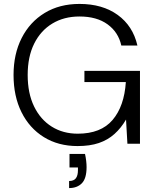

<svg xmlns="http://www.w3.org/2000/svg" viewBox="-20 -732 794 978"><path d="M375 12Q277 12 203.5 -33.5Q130 -79 89.5 -160.5Q49 -242 49 -350Q49 -457 90.5 -538.5Q132 -620 207.5 -666Q283 -712 385 -712Q502 -712 579.5 -656Q657 -600 680 -500H598Q583 -568 528 -608Q473 -648 385 -648Q306 -648 246.5 -612Q187 -576 154 -509.5Q121 -443 121 -350Q121 -257 153.5 -190Q186 -123 243.5 -87Q301 -51 376 -51Q494 -51 553.5 -121Q613 -191 621 -314H410V-371H693V0H629L622 -123Q597 -80 563 -49.5Q529 -19 483.5 -3.5Q438 12 375 12ZM332 226V190Q356 190 366.5 176Q377 162 377 135V121H334V52H413Q417 70 419 87.5Q421 105 421 119Q421 177 397 201.5Q373 226 332 226Z"/></svg>

Font: DM Sans 18pt Light
Style: Regular
Weight: 300
Designer: Colophon Foundry, Jonny Pinhorn
Foundry: Colophon Foundry
Version: Version 4.004;gftools[0.9.30]